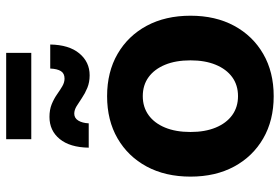

<svg xmlns="http://www.w3.org/2000/svg" viewBox="-164 -740 915 628"><g transform="rotate(-90 294.0 -425.5)"><path d="M293.9 11.7Q214.8 11.7 155.8 -22.5Q96.7 -56.6 63.7 -117.7Q30.8 -178.7 30.8 -260.3Q30.8 -342.3 63.7 -403.6Q96.7 -464.8 155.8 -499Q214.8 -533.2 293.9 -533.2Q373 -533.2 432.1 -499Q491.2 -464.8 524.2 -403.6Q557.1 -342.3 557.1 -260.3Q557.1 -178.7 524.2 -117.7Q491.2 -56.6 432.1 -22.5Q373 11.7 293.9 11.7ZM293.9 -105Q330.1 -105 356.2 -124Q382.3 -143.1 396.7 -178Q411.1 -212.9 411.1 -260.3Q411.1 -308.6 396.7 -343.5Q382.3 -378.4 356.2 -397.5Q330.1 -416.5 293.9 -416.5Q258.3 -416.5 231.9 -397.5Q205.6 -378.4 191.2 -343.5Q176.8 -308.6 176.8 -260.3Q176.8 -212.9 191.2 -178Q205.6 -143.1 231.9 -124Q258.3 -105 293.9 -105ZM362.3 -590.3Q339.4 -590.3 321 -597.9Q302.7 -605.5 288.1 -615.5Q273.4 -625.5 261 -633.1Q248.5 -640.6 236.8 -640.6Q222.2 -640.6 214.1 -627.4Q206.1 -614.3 205.1 -593.3H125.5Q126.5 -654.8 153.8 -688.2Q181.2 -721.7 226.1 -721.7Q249.5 -721.7 267.6 -714.4Q285.6 -707 299.8 -697Q314 -687 326.4 -679.7Q338.9 -672.4 351.6 -672.4Q368.2 -672.4 375.7 -684.1Q383.3 -695.8 384.3 -719.2H462.9Q461.9 -657.7 433.8 -624Q405.8 -590.3 362.3 -590.3ZM435.5 -863.3V-781.2H153.3V-863.3Z"/></g></svg>

Font: Inter 28pt
Style: Bold
Weight: 700
Designer: Rasmus Andersson
Foundry: rsms
Version: Version 4.001;git-66647c0bb